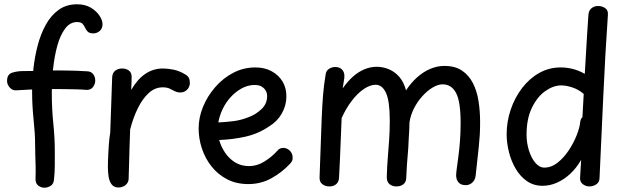

<svg xmlns="http://www.w3.org/2000/svg" viewBox="-20 -860 2924 897"><path d="M340 -840Q378 -840 404.5 -824Q431 -808 445 -786.5Q459 -765 459 -747Q459 -727 446 -715.5Q433 -704 416 -704Q398 -704 390 -712Q382 -720 377.5 -730.5Q373 -741 365.5 -749Q358 -757 340 -757Q307 -757 284 -726Q261 -695 247.5 -645.5Q234 -596 228 -538.5Q222 -481 222 -427Q222 -352 229 -284Q236 -216 236 -156Q236 -118 236 -86.5Q236 -55 232 -19Q230 0 216 8.5Q202 17 188 17Q171 17 158 6.5Q145 -4 146 -27Q147 -57 146.5 -81Q146 -105 145 -129.5Q144 -154 144 -185Q144 -234 137 -300.5Q130 -367 130 -431Q130 -482 136 -538Q142 -594 156 -647.5Q170 -701 194 -744.5Q218 -788 254 -814Q290 -840 340 -840ZM55 -438Q38 -437 25.5 -451Q13 -465 13 -482Q13 -513 37 -520.5Q61 -528 89 -528Q121 -528 145 -528.5Q169 -529 193 -530Q217 -531 248 -531Q270 -531 291 -530.5Q312 -530 335 -529.5Q358 -529 385 -527Q405 -527 415 -514Q425 -501 425 -484Q425 -468 415 -454Q405 -440 385 -440Q364 -442 339.5 -442.5Q315 -443 290.5 -443.5Q266 -444 245 -444Q213 -444 181.5 -443.5Q150 -443 118.5 -441.5Q87 -440 55 -438Z M504 -498Q505 -520 518.5 -530Q532 -540 551 -540Q569 -540 582 -530.5Q595 -521 595 -501Q595 -491 594.5 -477Q594 -463 593 -440Q622 -490 659 -515Q696 -540 741 -540Q764 -540 791 -534.5Q818 -529 846 -512Q858 -505 862.5 -495.5Q867 -486 867 -472Q867 -461 861.5 -451Q856 -441 846 -434.5Q836 -428 823 -428Q808 -428 796.5 -434Q785 -440 772.5 -446Q760 -452 740 -452Q704 -452 675 -425.5Q646 -399 624 -354.5Q602 -310 588 -255Q586 -206 585 -166.5Q584 -127 583 -93.5Q582 -60 581 -27Q581 -13 574 -3.5Q567 6 556.5 11Q546 16 534 16Q513 16 502 2Q491 -12 487.5 -34Q484 -56 484 -81Q484 -93 484.5 -109Q485 -125 486 -143Q487 -161 488 -178.5Q489 -196 491 -212.5Q493 -229 495 -241Z M1140 0Q1085 0 1042 -22Q999 -44 969 -81.5Q939 -119 923.5 -165.5Q908 -212 908 -260Q908 -311 928.5 -361Q949 -411 985.5 -453Q1022 -495 1070 -520Q1118 -545 1173 -545Q1216 -545 1248.5 -527.5Q1281 -510 1299.5 -480Q1318 -450 1318 -410Q1318 -368 1297 -330.5Q1276 -293 1238 -270Q1187 -235 1126.5 -221.5Q1066 -208 1004 -206Q1012 -177 1030 -149Q1048 -121 1076.5 -102.5Q1105 -84 1144 -84Q1181 -84 1215.5 -105.5Q1250 -127 1275 -155Q1281 -163 1288.5 -166Q1296 -169 1303 -169Q1315 -169 1325 -163Q1335 -157 1341 -147Q1347 -137 1347 -125Q1348 -117 1345 -109.5Q1342 -102 1335 -95Q1298 -55 1248.5 -27.5Q1199 0 1140 0ZM1000 -288Q1040 -290 1074 -294.5Q1108 -299 1145 -314Q1178 -327 1203 -351.5Q1228 -376 1228 -411Q1228 -425 1221.5 -436.5Q1215 -448 1202.5 -455.5Q1190 -463 1170 -463Q1138 -463 1109 -447Q1080 -431 1057 -405.5Q1034 -380 1019.5 -349Q1005 -318 1000 -288Z M1502 -516Q1505 -531 1518 -539Q1531 -547 1546 -547Q1566 -547 1577.5 -535.5Q1589 -524 1589 -505Q1589 -495 1586.5 -482.5Q1584 -470 1581 -447Q1604 -480 1629.5 -502.5Q1655 -525 1683 -536.5Q1711 -548 1740 -548Q1768 -548 1795.5 -537Q1823 -526 1844.5 -502Q1866 -478 1877 -438Q1900 -473 1928.5 -498.5Q1957 -524 1989.5 -538Q2022 -552 2056 -552Q2106 -552 2138 -530.5Q2170 -509 2189 -472.5Q2208 -436 2215.5 -388.5Q2223 -341 2223 -290Q2223 -257 2221.5 -230.5Q2220 -204 2217 -176.5Q2214 -149 2210.5 -116Q2207 -83 2202 -38Q2199 -18 2186 -6.5Q2173 5 2156 5Q2133 5 2122 -8Q2111 -21 2111 -41Q2111 -50 2114 -73Q2117 -96 2121.5 -129Q2126 -162 2129 -202Q2132 -242 2132 -285Q2132 -386 2110.5 -426Q2089 -466 2048 -466Q2026 -466 2001 -451Q1976 -436 1953 -410.5Q1930 -385 1914 -353.5Q1898 -322 1893 -288Q1893 -269 1892 -255Q1891 -241 1890.5 -228.5Q1890 -216 1889 -202Q1888 -173 1885.5 -144.5Q1883 -116 1881 -88Q1879 -60 1878 -31Q1878 -10 1865 0.5Q1852 11 1832 11Q1813 11 1800 0.5Q1787 -10 1787 -32Q1788 -77 1791.5 -120Q1795 -163 1798 -206.5Q1801 -250 1801 -296Q1801 -387 1783.5 -425.5Q1766 -464 1735 -464Q1709 -464 1679.5 -444Q1650 -424 1623 -388.5Q1596 -353 1576 -308Q1574 -258 1572 -207.5Q1570 -157 1568 -112Q1566 -67 1564 -31Q1563 -10 1550.5 0.5Q1538 11 1519 11Q1500 11 1486 0.5Q1472 -10 1473 -32Q1476 -102 1478 -171Q1480 -240 1483 -309Q1485 -361 1489 -412.5Q1493 -464 1502 -516Z M2729 -791Q2731 -812 2744 -822Q2757 -832 2774 -832Q2793 -832 2807.5 -822Q2822 -812 2820 -790Q2807 -601 2798.5 -410.5Q2790 -220 2781 -30Q2781 -9 2766 1Q2751 11 2734 11Q2717 11 2703 0.5Q2689 -10 2690 -29Q2691 -42 2691.5 -53.5Q2692 -65 2693 -79Q2694 -93 2695 -113Q2673 -75 2644 -48Q2615 -21 2582 -6.5Q2549 8 2515 8Q2473 8 2441.5 -14Q2410 -36 2389 -72Q2368 -108 2357.5 -150.5Q2347 -193 2347 -233Q2347 -292 2366 -348Q2385 -404 2419 -448.5Q2453 -493 2499 -519Q2545 -545 2600 -545Q2627 -545 2655.5 -538Q2684 -531 2712 -515Q2715 -561 2717.5 -607.5Q2720 -654 2723 -700.5Q2726 -747 2729 -791ZM2440 -231Q2440 -193 2451 -157.5Q2462 -122 2481 -99.5Q2500 -77 2523 -77Q2556 -77 2585 -100Q2614 -123 2637 -157.5Q2660 -192 2674.5 -229Q2689 -266 2691 -293Q2692 -299 2694 -303.5Q2696 -308 2701 -312L2707 -421Q2683 -442 2654 -451.5Q2625 -461 2602 -461Q2565 -461 2527.5 -434.5Q2490 -408 2465 -356.5Q2440 -305 2440 -231Z"/></svg>

Font: Playpen Sans Arabic
Style: Regular
Weight: 400
Designer: Azza Alameddine, Laura Meseguer, Veronika Burian, José Scaglione
Foundry: TypeTogether
Version: Version 2.000